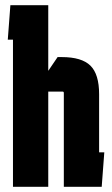

<svg xmlns="http://www.w3.org/2000/svg" viewBox="-20 -720 432 740"><path d="M30 0V-567H10L20 -700H166V-447L202 -500H218Q295 -500 328.5 -467Q362 -434 362 -357V-133H382L372 0H226V-362Q226 -367 221 -367H166V0Z"/></svg>

Font: Karantina
Style: Bold
Weight: 700
Designer: Rony Koch
Foundry: Rony Koch
Version: Version 1.000; ttfautohint (v1.8.3)